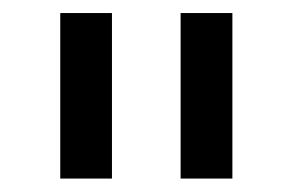

<svg xmlns="http://www.w3.org/2000/svg" viewBox="-20 -747 443 290"><path d="M149.1 -727.3V-477.3H71V-727.3ZM331 -727.3V-477.3H252.8V-727.3Z"/></svg>

Font: TID UI
Style: Regular
Weight: 400
Designer: The TID Project Authors
Foundry: Bakken & Bæck
Version: Version 1.001;hotconv 1.0.109;makeotfexe 2.5.65596